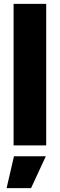

<svg xmlns="http://www.w3.org/2000/svg" viewBox="-20 -749 308 989"><path d="M50 0V-729H218V0ZM14 220 52 56H216L140 220Z"/></svg>

Font: Mona Sans Expanded
Style: Bold
Weight: 700
Width: 7
Designer: Deni Anggara
Foundry: GitHub
Version: Version 2.000